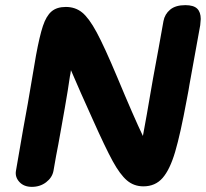

<svg xmlns="http://www.w3.org/2000/svg" viewBox="-20 -735 801 747"><path d="M761 -661Q761 -655 759 -637Q745 -558 717 -405Q715 -390 706 -344Q682 -214 661.5 -144.5Q641 -75 612.5 -42.5Q584 -10 538 -10Q501 -10 474 -33Q447 -56 418.5 -108Q390 -160 340 -272Q291 -380 256 -462Q254 -446 252 -438Q245 -388 232 -314Q225 -273 218.5 -238Q212 -203 207 -174Q203 -153 198 -127Q193 -101 188 -70Q183 -44 159.5 -26Q136 -8 104 -8Q73 -8 55.5 -27Q38 -46 42 -70L70 -232L88 -331L120 -519Q134 -595 147 -634Q160 -673 180.5 -690.5Q201 -708 236 -708Q273 -708 299.5 -686.5Q326 -665 356 -609.5Q386 -554 436 -435Q501 -279 536 -206Q552 -292 565 -370Q570 -402 597 -547L616 -653Q621 -680 642 -697.5Q663 -715 701 -715Q733 -715 747 -701.5Q761 -688 761 -661Z"/></svg>

Font: Mali
Style: Bold Italic
Weight: 700
Italic angle: -10°
Version: Version 1.000; ttfautohint (v1.6)